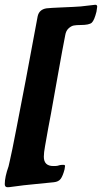

<svg xmlns="http://www.w3.org/2000/svg" viewBox="-33 -786 428 806"><path d="M239 -92 240 -91V-89Q240 -85 238 -75Q231 -48 222 -35.5Q213 -23 193 -21Q166 -18 113 -13Q60 -8 34 -4Q31 -4 18.5 -2Q6 0 -1 0Q-13 0 -13 -13Q-13 -43 3 -88L8 -110Q16 -143 36 -247Q70 -419 125 -717Q131 -746 162 -751Q181 -753 218 -754.5Q255 -756 274 -757Q305 -758 341 -763Q365 -766 367 -766Q375 -766 375 -758L372 -737Q363 -701 352.5 -691Q342 -681 305 -681Q288 -681 277 -679Q266 -677 255 -667Q244 -657 241 -639Q230 -584 210.5 -474Q191 -364 181 -309Q170 -253 156 -172Q151 -145 151 -128Q151 -89 191 -89Q202 -89 208 -90L219 -93Q224 -94 235 -94Q237 -94 239 -92Z"/></svg>

Font: Bangerz Fix
Style: Regular
Weight: 400
Designer: vernon adams
Foundry: Vernon Adams
Version: Version 2.10;December 28, 2023;FontCreator 13.0.0.2683 64-bi